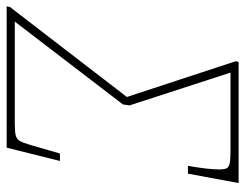

<svg xmlns="http://www.w3.org/2000/svg" viewBox="-144 -652 754 591"><g transform="rotate(90 233.5 -357.0)"><path d="M-40 -10 237 -370 127 -705 129 -714H502L473 -558H449Q460 -620 460 -654Q460 -670 456.5 -677Q453 -684 441.5 -686.5Q430 -689 403 -689H162L263 -378L260 -358L5 -25H318Q344 -25 355.5 -28Q367 -31 372.5 -40.5Q378 -50 385 -74L411 -164H434L393 0H-42Z"/></g></svg>

Font: Noto Serif NarrowThin
Style: Italic
Weight: 250
Width: 4
Italic angle: -12°
Designer: Monotype Design Team
Foundry: Monotype Imaging Inc.
Version: Version 1.001